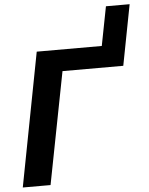

<svg xmlns="http://www.w3.org/2000/svg" viewBox="-59 -937 764 985"><g transform="rotate(-5 323.0 -444.5)"><path d="M485 -688 524 -889H646L586 -577H273L161 0H18L150 -688Z"/></g></svg>

Font: Libra Sans Modern
Style: Bold Italic
Weight: 700
Italic angle: -12°
Foundry: Stefan Peev, Context Ltd
Version: Version 1.000